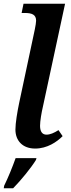

<svg xmlns="http://www.w3.org/2000/svg" viewBox="-23 -780 378 1021"><path d="M164 10C228 10 279 -25 310 -56L288 -88C264 -73 244 -64 224 -64C202 -64 190 -80 190 -111C190 -137 198 -182 205 -212L323 -760H102L92 -711H109C147 -711 169 -702 169 -670C169 -662 166 -642 162 -623L79 -233C69 -185 59 -126 59 -91C59 -32 97 10 164 10ZM-1 208 -3 221H47C90 177 142 113 168 71L171 61H60C43 109 21 163 -1 208Z"/></svg>

Font: Noto Serif SemiBold
Style: Italic
Weight: 600
Italic angle: -12°
Designer: Monotype Design Team
Foundry: Monotype Imaging Inc.
Version: Version 2.014